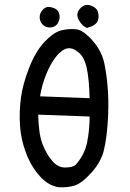

<svg xmlns="http://www.w3.org/2000/svg" viewBox="-20 -788 540 798"><path d="M224.6 -9.8Q181.6 -15.6 145.5 -55.7Q109.4 -95.7 87.9 -152.8Q66.4 -210 63 -267.6Q59.6 -325.2 66.9 -380.9Q74.2 -436.5 100.6 -504.9Q127 -573.2 165 -613.8Q203.1 -654.3 235.8 -662.1Q268.6 -669.9 297.9 -666Q327.1 -662.1 365.2 -618.7Q403.3 -575.2 414.1 -522.5Q424.8 -469.7 428.7 -409.2Q432.6 -348.6 427.7 -278.3Q422.9 -208 411.1 -161.1Q399.4 -114.3 359.4 -69.8Q319.3 -25.4 289.6 -16.6Q259.8 -7.8 224.6 -9.8ZM293.9 -102.5Q331.1 -143.6 341.8 -195.3Q352.5 -247.1 352.5 -303.7L138.7 -311.5Q140.6 -231.4 156.2 -190.4Q171.9 -149.4 195.8 -120.6Q219.7 -91.8 250.5 -91.8Q281.2 -91.8 293.9 -102.5ZM352.5 -379.9Q350.6 -458 340.8 -503.9Q331.1 -549.8 306.6 -570.3Q282.2 -590.8 260.3 -586.9Q238.3 -583 214.8 -554.7Q191.4 -526.4 172.9 -481.4Q154.3 -436.5 146.5 -387.7ZM342.8 -671.9Q323.2 -677.7 308.1 -703.6Q293 -729.5 312 -751.5Q331.1 -773.4 355.5 -765.6Q379.9 -757.8 386.2 -740.7Q392.6 -723.6 387.2 -703.6Q381.8 -683.6 342.8 -671.9ZM183.6 -673.8Q165 -675.8 154.8 -688.5Q144.5 -701.2 145 -718.3Q145.5 -735.4 159.7 -749.5Q173.8 -763.7 197.3 -756.8Q220.7 -750 226.1 -731Q231.4 -711.9 221.2 -692.9Q210.9 -673.8 183.6 -673.8Z"/></svg>

Font: JasonHandwriting4
Style: Regular
Weight: 400
Version: Version 1.01.21